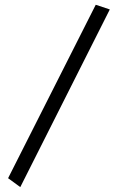

<svg xmlns="http://www.w3.org/2000/svg" viewBox="-20 -681 487 800"><path d="M64.5 98.6 13.7 61.5 378.9 -661.1 437.5 -641.6Z"/></svg>

Font: Poor Story
Style: Regular
Weight: 400
Designer: YoonDesign Inc.
Foundry: YoonDesign Inc.
Version: Version 3.00